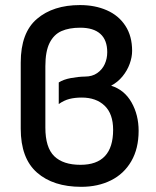

<svg xmlns="http://www.w3.org/2000/svg" viewBox="-20 -720 610 750"><path d="M61 -217.3V-475.6Q61 -592.3 124.3 -646.2Q187.5 -700.2 292.5 -700.2Q351.1 -700.2 397.2 -679.9Q443.4 -659.7 469.7 -619.4Q496.1 -579.1 496.1 -521.5Q496.1 -497.1 486.6 -470.7Q477.1 -444.3 458.5 -421.6Q439.9 -398.9 414.1 -385.3Q466.3 -368.7 493.9 -319.8Q521.5 -271 521.5 -209Q521.5 -139.6 492.9 -90.3Q464.4 -41 413.6 -15.6Q362.8 9.8 297.4 9.8Q188 9.8 124.5 -45.9Q61 -101.6 61 -217.3ZM421.9 -212.9Q421.9 -275.4 388.7 -307.1Q355.5 -338.9 299.3 -338.9Q272.5 -338.9 251.2 -333.5Q230 -328.1 209.5 -313.5V-397.9Q228 -409.7 256.6 -415Q285.2 -420.4 312 -420.9Q340.3 -420.9 359.9 -434.6Q379.4 -448.2 389.2 -469.7Q398.9 -491.2 398.9 -516.1Q398.9 -563.5 372.1 -587.6Q345.2 -611.8 293.5 -611.8Q250 -611.8 220.2 -598.6Q190.4 -585.4 173.8 -552.5Q157.2 -519.5 157.2 -461.4V-221.7Q157.2 -143.6 191.9 -109.9Q226.6 -76.2 294.4 -76.2Q421.9 -76.2 421.9 -212.9Z"/></svg>

Font: Acari Sans Medium
Style: Regular
Weight: 500
Designer: Alfredo Marco Pradil and Stefan Peev
Foundry: Hanken Design Co.
Version: Version 1.045